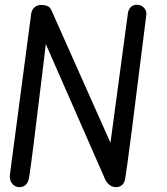

<svg xmlns="http://www.w3.org/2000/svg" viewBox="-20 -776 693 796"><path d="M499.5 -38.1Q494.1 -0.5 460 0Q434.6 -0.5 417.5 -28.8L169.9 -593.3Q165.5 -553.2 159.2 -503.4Q110.4 -97.2 100.6 -40Q93.8 -0.5 60.5 0Q49.3 0 39.6 -6.3Q20.5 -19 20.5 -47.4Q108.9 -717.8 109.4 -719.7Q110.8 -728 114.7 -735.4Q127 -755.4 150.9 -755.4Q182.6 -755.4 191.9 -736.3L438 -184.1L509.8 -717.8Q510.3 -726.6 514.2 -734.9Q524.4 -756.3 547.9 -756.3Q558.1 -756.3 567.9 -751Q586.9 -739.3 586.9 -717.3Q585 -700.7 582.5 -681.6Q510.7 -103 499.5 -38.1Z"/></svg>

Font: Vibur
Style: Medium
Weight: 400
Version: Version 1.004